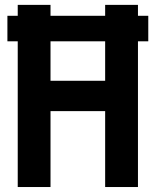

<svg xmlns="http://www.w3.org/2000/svg" viewBox="-20 -752 626 772"><path d="M51.3 0V-585.9H9.8V-688.5H51.3V-732.4H183.1V-688.5H402.8V-732.4H534.7V-688.5H576.2V-585.9H534.7V0H402.8V-305.2H183.1V0ZM402.8 -585.9H183.1V-427.2H402.8Z"/></svg>

Font: Consola Mono
Style: Bold
Weight: 700
Monospace: yes
Designer: Wojciech Kalinowski "wmk69" (wmk69@o2.pl)
Foundry: Wojciech Kalinowski "wmk69" (wmk69@o2.pl)
Version: Version 2.1.0